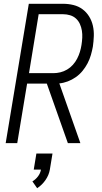

<svg xmlns="http://www.w3.org/2000/svg" viewBox="-20 -755 540 1013"><path d="M10 0 132 -735H313Q341 -735 367.5 -728.5Q394 -722 415 -706.5Q436 -691 450 -668.5Q464 -646 470 -619.5Q476 -593 475 -565Q474 -537 470 -509Q466 -487 459.5 -464.5Q453 -442 442 -421Q431 -400 415.5 -381Q400 -362 380 -348Q360 -334 337.5 -325.5Q315 -317 293 -315L404 0H338L227 -314H123L71 0ZM133 -369H262Q280 -369 298.5 -373.5Q317 -378 334 -388Q351 -398 364.5 -413Q378 -428 387 -445.5Q396 -463 401.5 -481Q407 -499 410 -518Q413 -537 414 -556Q415 -575 412 -593.5Q409 -612 401.5 -628.5Q394 -645 381 -657Q368 -669 350 -674.5Q332 -680 313 -680H184ZM176 238 151 202Q168 192 180.5 175.5Q193 159 196 140H158L172 55H257L243 140Q238 169 220 195Q202 221 176 238Z"/></svg>

Font: Iosevka SS04 Light
Style: Italic
Weight: 300
Italic angle: -9°
Monospace: yes
Designer: Belleve Invis
Foundry: Belleve Invis
Version: Version 19.0.0; ttfautohint (v1.8.4)